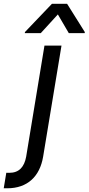

<svg xmlns="http://www.w3.org/2000/svg" viewBox="-113 -785 466 1009"><path d="M120.7 -545.5 24.5 38.4C14.6 92.7 -13.1 123.2 -63.9 123.2C-69.2 123.2 -74.9 123.2 -79.9 122.9L-93.4 204.5H-75.3C32 204.5 96.2 141.7 113.6 38.7L210.2 -545.5ZM17.4 -610.8H101.2L191.1 -709.2L248.6 -610.8H332L332.7 -616.5L239.7 -764.9H159.8L18.1 -616.5Z"/></svg>

Font: Margiela Sans Text
Style: Italic
Weight: 400
Italic angle: -9.39999°
Designer: Stefan Endress, Andreas Faust
Version: Version 1.100;FEAKit 1.0